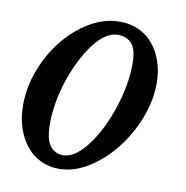

<svg xmlns="http://www.w3.org/2000/svg" viewBox="-67 -604 657 679"><g transform="rotate(10 261.5 -265.0)"><path d="M187 10Q153 10 123.5 -3.5Q94 -17 72 -43Q50 -69 37 -106.5Q24 -144 24 -191Q24 -256 48.5 -319Q73 -382 113 -431Q153 -480 204.5 -510Q256 -540 311 -540Q347 -540 377.5 -526.5Q408 -513 429.5 -487.5Q451 -462 463.5 -426.5Q476 -391 476 -348Q476 -285 451 -221Q426 -157 385.5 -106Q345 -55 293 -22.5Q241 10 187 10ZM193 -40Q227 -40 260.5 -75Q294 -110 320.5 -163.5Q347 -217 363.5 -280Q380 -343 380 -400Q380 -453 361.5 -473Q343 -493 311 -493Q289 -493 266.5 -477.5Q244 -462 224 -435Q204 -408 186.5 -373Q169 -338 156 -299Q143 -260 136 -219.5Q129 -179 129 -142Q129 -85 147 -62.5Q165 -40 193 -40Z"/></g></svg>

Font: SVN-Libre Baskerville
Style: Italic
Weight: 400
Italic angle: -14°
Designer: Pablo Impallari, Rodrigo Fuenzalida
Foundry: Pablo Impallari, Rodrigo Fuenzalida
Version: Version 1.000; ttfautohint (v1.8.4)